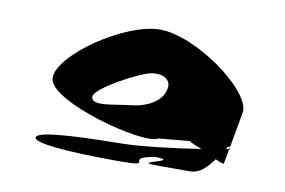

<svg xmlns="http://www.w3.org/2000/svg" viewBox="-57 -806 975 657"><g transform="rotate(10 430.0 -478.0)"><path d="M95 -274C95 -256 197 -244 388 -244C530 -244 394 -260 510 -280C606 -278 427 -252 518 -252H636C670 -252 695 -280 715 -308C732 -300 745 -296 745 -298L754 -349C752 -350 748 -349 743 -349C749 -358 754 -362 756 -357L779 -486C779 -566 573 -712 451 -712C330 -712 117 -566 117 -486C117 -404 468 -313 509 -344L618 -354C618 -351 637 -343 661 -334C574 -321 461 -306 388 -305C197 -303 95 -294 95 -274ZM262 -446C260 -473 408 -554 450 -560C493 -566 521 -545 509 -510C501 -474 455 -446 400 -440C342 -434 262 -411 262 -446ZM754 -349C756 -349 757 -348 757 -347C757 -352 757 -355 756 -357Z"/></g></svg>

Font: Ampere
Style: SCSuExt
Weight: 400
Version: Version 1